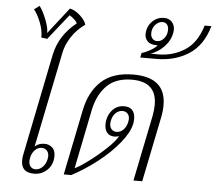

<svg xmlns="http://www.w3.org/2000/svg" viewBox="-59 -951 1153 1026"><g transform="rotate(5 518.0 -438.0)"><path d="M91 -55Q91 -73 95 -90L205 -634Q228 -739 318 -810Q314 -820 302 -831Q290 -842 276 -850L168 -714L136 -718Q137 -757 120 -799.5Q103 -842 84 -865L112 -886Q130 -863 148 -818Q166 -773 165 -745L275 -886Q305 -879 331.5 -854Q358 -829 364 -807Q319 -775 291.5 -732.5Q264 -690 256 -650L151 -135Q171 -154 203 -154Q227 -154 244 -139Q261 -124 261 -94Q261 -48 231.5 -19Q202 10 160 10Q91 10 91 -55ZM226 -73Q228 -85 228 -89Q228 -109 217 -120Q206 -131 190 -131Q170 -131 154 -115.5Q138 -100 132 -73Q130 -61 130 -56Q130 -36 140 -25Q150 -14 166 -14Q186 -14 203 -30Q220 -46 226 -73Z M390 -349Q410 -450 471.5 -507Q533 -564 644 -564Q818 -564 818 -415Q818 -381 811 -349L740 0H693L765 -354Q771 -386 771 -413Q771 -536 639 -536Q552 -536 503.5 -487Q455 -438 438 -355L374 -38Q401 -50 449.5 -86.5Q498 -123 540.5 -163.5Q583 -204 596 -230Q584 -225 572 -225Q545 -225 531.5 -241.5Q518 -258 518 -285Q518 -329 543.5 -360Q569 -391 610 -391Q639 -391 653.5 -374.5Q668 -358 668 -328Q668 -315 665 -300Q655 -254 609 -197.5Q563 -141 495.5 -88.5Q428 -36 359 0H319ZM638 -309Q640 -321 640 -325Q640 -344 629.5 -354.5Q619 -365 603 -365Q583 -365 567 -350.5Q551 -336 545 -309Q543 -297 543 -293Q543 -273 553.5 -262Q564 -251 580 -251Q600 -251 616 -266.5Q632 -282 638 -309Z M677 -683Q695 -687 721 -701.5Q747 -716 759 -731H754Q719 -731 704 -747Q689 -763 689 -787Q689 -792 691 -804Q698 -837 722.5 -858.5Q747 -880 781 -880Q806 -880 822 -863.5Q838 -847 838 -821Q838 -815 836 -803Q829 -768 807.5 -742Q786 -716 762.5 -701.5Q739 -687 724 -683H767Q844 -683 907.5 -723Q971 -763 1000 -858H1036Q1006 -753 932 -705.5Q858 -658 759 -658H672ZM807 -818Q807 -836 798.5 -846.5Q790 -857 774 -857Q753 -857 736 -838Q719 -819 719 -792Q719 -775 728.5 -764Q738 -753 753 -753Q775 -753 791 -772Q807 -791 807 -818Z"/></g></svg>

Font: Trirong ExtraLight
Style: Italic
Weight: 275
Italic angle: -12°
Designer: Katatrad Team
Foundry: CadsonDemak
Version: Version 1.003